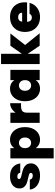

<svg xmlns="http://www.w3.org/2000/svg" viewBox="1295 -2075 1048 3678"><g transform="rotate(-90 1819.0 -236.0)"><path d="M295 7Q219 7 159.5 -18.5Q100 -44 65.5 -88.5Q31 -133 27 -189H217Q221 -162 242 -147Q263 -132 294 -132Q318 -132 332 -142Q346 -152 346 -168Q346 -189 323 -199Q300 -209 247 -221Q187 -233 147 -248Q107 -263 77.5 -297Q48 -331 48 -389Q48 -439 75 -479.5Q102 -520 154.5 -544Q207 -568 281 -568Q391 -568 454 -514Q517 -460 527 -372H350Q345 -399 326.5 -413.5Q308 -428 277 -428Q253 -428 240.5 -419Q228 -410 228 -394Q228 -374 251 -363.5Q274 -353 325 -342Q386 -329 426.5 -313Q467 -297 497.5 -261.5Q528 -226 528 -165Q528 -116 499.5 -77Q471 -38 418.5 -15.5Q366 7 295 7Z M820 -483Q843 -522 885 -545Q927 -568 984 -568Q1051 -568 1105.5 -533Q1160 -498 1191.5 -433Q1223 -368 1223 -281Q1223 -194 1191.5 -128.5Q1160 -63 1105.5 -28Q1051 7 984 7Q927 7 885.5 -16Q844 -39 820 -78V268H624V-561H820ZM1024 -281Q1024 -336 994.5 -366.5Q965 -397 922 -397Q879 -397 849.5 -366Q820 -335 820 -281Q820 -226 849.5 -195Q879 -164 922 -164Q965 -164 994.5 -195.5Q1024 -227 1024 -281Z M1500 -462Q1533 -510 1580 -538Q1627 -566 1681 -566V-357H1626Q1562 -357 1531 -332Q1500 -307 1500 -245V0H1304V-561H1500Z M1719 -281Q1719 -368 1750.5 -433Q1782 -498 1836.5 -533Q1891 -568 1958 -568Q2016 -568 2058 -545Q2100 -522 2123 -483V-561H2319V0H2123V-78Q2100 -39 2057.5 -16Q2015 7 1958 7Q1891 7 1836.5 -28Q1782 -63 1750.5 -128.5Q1719 -194 1719 -281ZM2123 -281Q2123 -335 2093.5 -366Q2064 -397 2021 -397Q1977 -397 1948 -366.5Q1919 -336 1919 -281Q1919 -227 1948 -195.5Q1977 -164 2021 -164Q2064 -164 2093.5 -195Q2123 -226 2123 -281Z M2782 0 2627 -230V0H2431V-740H2627V-341L2782 -561H3017L2796 -279L3021 0Z M3614 -287Q3614 -264 3611 -241H3240Q3243 -195 3265.5 -172.5Q3288 -150 3323 -150Q3372 -150 3393 -194H3602Q3589 -136 3551.5 -90.5Q3514 -45 3457 -19Q3400 7 3331 7Q3248 7 3183.5 -28Q3119 -63 3082.5 -128Q3046 -193 3046 -281Q3046 -369 3082 -433.5Q3118 -498 3182.5 -533Q3247 -568 3331 -568Q3414 -568 3478 -534Q3542 -500 3578 -436.5Q3614 -373 3614 -287ZM3414 -336Q3414 -372 3390 -392.5Q3366 -413 3330 -413Q3294 -413 3271 -393.5Q3248 -374 3241 -336Z"/></g></svg>

Font: Fz Poppins ExtBd
Style: Regular
Weight: 800
Designer: Ninad Kale (Devanagari), Jonny Pinhorn (Latin)
Foundry: Indian Type Foundry
Version: Vit hóa bi Vntype.Com & FontZin.Com